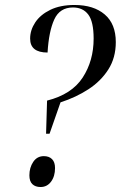

<svg xmlns="http://www.w3.org/2000/svg" viewBox="-20 -744 485 771"><path d="M169 -340Q268 -365 312 -432.5Q356 -500 356 -589Q356 -657 334.5 -685.5Q313 -714 273 -714Q220 -714 198 -666Q176 -618 171 -533Q101 -533 101 -589Q101 -623 121.5 -654Q142 -685 182 -704.5Q222 -724 279 -724Q356 -724 400.5 -686Q445 -648 445 -575Q445 -512 415 -465Q385 -418 335 -385.5Q285 -353 223 -333L179 -207H165ZM143 7Q122 7 110 -4.5Q98 -16 98 -40Q98 -71 113.5 -94Q129 -117 156 -117Q177 -117 189 -105Q201 -93 201 -69Q201 -36 185 -14.5Q169 7 143 7Z"/></svg>

Font: Noto Serif Display Condensed
Style: Italic
Weight: 400
Width: 3
Italic angle: -12°
Designer: Monotype Design Team
Foundry: Monotype Imaging Inc.
Version: Version 2.009